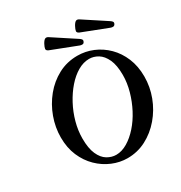

<svg xmlns="http://www.w3.org/2000/svg" viewBox="-201 -1006 1092 1161"><g transform="rotate(-30 345.5 -426.0)"><path d="M353 13Q300 13 248.5 -8.5Q197 -30 155.5 -70.5Q114 -111 89.5 -168Q65 -225 65 -297Q65 -367 89.5 -434.5Q114 -502 158.5 -556.5Q203 -611 264 -643.5Q325 -676 398 -676Q454 -676 505.5 -654.5Q557 -633 598 -592.5Q639 -552 663 -494.5Q687 -437 687 -365Q687 -293 661.5 -225.5Q636 -158 590 -104Q544 -50 483.5 -18.5Q423 13 353 13ZM304 -39Q343 -39 382.5 -62.5Q422 -86 457.5 -126Q493 -166 520 -217.5Q547 -269 563 -326Q579 -383 579 -438Q579 -506 560 -547Q541 -588 511.5 -606Q482 -624 450 -624Q410 -624 370.5 -601Q331 -578 296 -538Q261 -498 233.5 -446.5Q206 -395 190.5 -338.5Q175 -282 175 -226Q175 -158 193.5 -116.5Q212 -75 242 -57Q272 -39 304 -39ZM443 -722 265 -791Q249 -798 250.5 -809Q252 -820 262 -839Q273 -859 283 -863.5Q293 -868 306 -859L460 -758Q471 -751 474.5 -744.5Q478 -738 473 -729Q469 -720 460 -719.5Q451 -719 443 -722ZM658 -722 480 -791Q464 -798 465.5 -809Q467 -820 477 -839Q488 -859 498 -863.5Q508 -868 521 -859L675 -758Q686 -751 689.5 -744.5Q693 -738 688 -729Q683 -720 674.5 -719.5Q666 -719 658 -722Z"/></g></svg>

Font: Junicode VF
Style: Italic
Weight: 400
Italic angle: -11°
Designer: Peter S. Baker
Version: Version 2.209